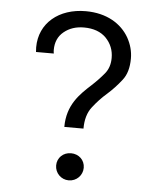

<svg xmlns="http://www.w3.org/2000/svg" viewBox="-50 -712 632 761"><g transform="rotate(5 266.0 -331.0)"><path d="M292 -204.1C292 -239.7 300.3 -268.6 317.4 -290.5C334 -312 352.5 -332 373.5 -350.1C394 -368.2 412.6 -388.2 429.7 -410.2C446.8 -431.6 455.1 -460.4 455.1 -497.1C455.1 -525.4 447.8 -552.7 433.1 -579.1C403.3 -631.3 344.7 -668.5 260.7 -668.5C154.3 -668.5 77.1 -605.5 77.1 -508.8C77.1 -502.4 77.6 -496.6 78.1 -490.2H148.9C147.9 -495.1 147.5 -500 147.5 -504.4C147.5 -535.2 158.2 -559.6 179.7 -577.1C201.2 -594.7 227.5 -603.5 259.3 -603.5C296.9 -603.5 326.7 -592.8 347.7 -571.3C368.7 -549.3 378.9 -523.4 378.9 -492.7C378.9 -467.8 372.1 -446.8 357.9 -429.7C343.8 -412.6 327.6 -395.5 309.6 -378.9C264.6 -337.9 215.8 -292 215.8 -204.1ZM196.8 -49.3C196.8 -19.5 220.7 5.4 251.5 5.4C282.7 5.4 306.6 -19.5 306.6 -49.3C306.6 -80.1 282.7 -102.5 251.5 -102.5C220.7 -102.5 196.8 -80.1 196.8 -49.3Z"/></g></svg>

Font: Estedad Regular
Style: Regular
Weight: 400
Designer: Amin Abedi
Version: Version 7.3